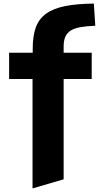

<svg xmlns="http://www.w3.org/2000/svg" viewBox="-20 -835 567 1074"><path d="M162 -393H31V-540H163V-563Q163 -634 180.5 -682Q198 -730 238.5 -759Q279 -788 344.5 -801Q410 -814 505 -815L513 -691Q463 -689 429.5 -683Q396 -677 375.5 -664Q355 -651 345.5 -629.5Q336 -608 336 -575V-540H493V-393H336V168L162 219Z"/></svg>

Font: Encode Sans Wide
Style: Bold
Weight: 700
Designer: Pablo Impallari, Andres Torresi
Foundry: Pablo Impallari, Andres Torresi
Version: Version 1.000; ttfautohint (v1.00) -l 8 -r 50 -G 200 -x 14 -